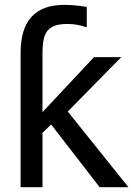

<svg xmlns="http://www.w3.org/2000/svg" viewBox="-20 -785 559 805"><path d="M264.2 -317.4 488.3 -545.4H374L158.2 -314.9V-564C158.2 -593.8 161.1 -617.7 167.5 -634.8C179.2 -668.9 208 -684.6 262.7 -684.6C289.6 -684.6 314.9 -680.2 338.9 -671.9H343.8V-755.9C309.6 -761.7 278.3 -764.6 249.5 -764.6C127.4 -764.6 66.4 -697.8 66.4 -563.5V0H158.2V-228L194.3 -263.2L397.9 0H518.6Z"/></svg>

Font: SG Kara Light
Style: Regular
Weight: 400
Designer: Damoon Khanjanzadeh
Version: Version 1.000